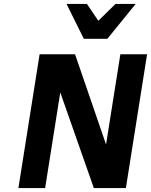

<svg xmlns="http://www.w3.org/2000/svg" viewBox="-20 -950 763 970"><path d="M454 0H616L723.1 -676H588.1L515.8 -220L359.1 -676H180.1L73 0H208L284.5 -483ZM522.4 -754 665.3 -930H563.3L476.8 -845L419.3 -930H316.3L403.4 -754Z"/></svg>

Font: Fog Sans
Style: It
Weight: 700
Foundry: Intel Corporation
Version: Version 1.00